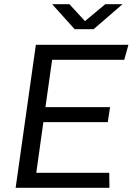

<svg xmlns="http://www.w3.org/2000/svg" viewBox="-20 -901 636 921"><path d="M55 0 152 -686H596L576 -614H230L198 -387H508L497 -315H188L154 -72H504L505 0ZM338 -761 230 -881H313L401 -785H370L485 -881H568L429 -761Z"/></svg>

Font: Chivo Medium Light
Style: Italic
Weight: 300
Italic angle: -8.05°
Version: Version 2.002